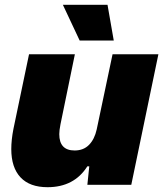

<svg xmlns="http://www.w3.org/2000/svg" viewBox="-20 -770 680 800"><path d="M27 -149Q27 -187 36 -233L101 -544H292L232 -252Q227 -227 227 -211Q227 -143 291 -143Q328 -143 351 -166.5Q374 -190 383 -231L449 -544H640L527 0H344L352 -77H344Q289 10 178 10Q104 10 65.5 -31Q27 -72 27 -149ZM242 -750H428L454 -601H312Z"/></svg>

Font: Mona Sans Black
Style: Italic
Weight: 900
Italic angle: -11.7°
Designer: Deni Anggara
Foundry: GitHub
Version: Version 2.000